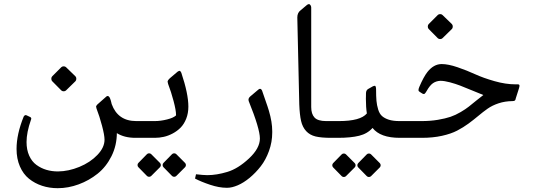

<svg xmlns="http://www.w3.org/2000/svg" viewBox="-20 -687 2692 957"><path d="M240.2 -282.2Q235.8 -286.6 235.8 -294.4Q235.8 -302.2 240.2 -306.6L285.6 -352.1Q290 -356.4 297.4 -356.4Q304.7 -356.4 309.1 -352.1L356 -306.6Q360.4 -302.2 360.4 -294.4Q360.4 -286.6 356 -282.2L309.1 -236.3Q304.7 -231.9 297.4 -231.9Q290 -231.9 285.6 -236.3ZM62.5 55.2Q62.5 -18.1 98.1 -106Q104.5 -116.7 113.3 -111.8L130.9 -103.5Q138.7 -99.1 134.3 -89.8Q112.3 -26.9 112.3 21Q112.3 59.6 125.5 88.9Q138.7 118.2 161.4 134.8Q184.1 151.4 210.9 159.4Q237.8 167.5 269 167.5Q321.8 167 375.7 144.8Q429.7 122.6 465.3 85.4Q501 48.3 501 9.3Q501 -13.2 488.5 -60.3Q476.1 -107.4 460.9 -146.5Q460.4 -152.3 459.2 -154.5Q458 -156.7 460.9 -160.6Q463.9 -164.6 464.4 -165.3Q464.8 -166 468.3 -168.9L509.3 -205.1Q512.7 -208.5 516.6 -208.5Q520 -208.5 523.2 -205.3Q526.4 -202.1 528.6 -196.5Q530.8 -190.9 532.2 -186.3Q533.7 -181.6 534.9 -175.8Q536.1 -169.9 536.6 -168.5Q567.4 -83.5 659.2 -83.5H686V0H654.8Q599.6 0 562.5 -23.4V-25.9Q562.5 37.6 535.9 91.1Q509.3 144.5 466.6 178.7Q423.8 212.9 372.1 231.9Q320.3 251 267.6 251Q226.1 251 189.7 239Q153.3 227.1 124.5 203.9Q95.7 180.7 79.1 142.3Q62.5 104 62.5 55.2Z M794.9 125 837.4 81.5Q841.8 77.1 848.1 77.1Q854.5 77.1 858.9 81.5L902.3 125Q906.7 129.4 906.7 135.7Q906.7 142.1 902.3 146.5L858.9 189.9Q854.5 194.3 848.1 194.3Q841.8 194.3 837.4 189.9L794.9 146.5Q790.5 142.1 790.5 135.7Q790.5 129.4 794.9 125ZM669.9 125 712.4 81.5Q716.8 77.1 723.1 77.1Q729.5 77.1 733.9 81.5L777.3 125Q781.7 129.4 781.7 135.7Q781.7 142.1 777.3 146.5L733.9 189.9Q729.5 194.3 723.1 194.3Q716.8 194.3 712.4 189.9L669.9 146.5Q665.5 142.1 665.5 135.7Q665.5 129.4 669.9 125ZM644 -41Q644 -58.1 656.2 -70.8Q668.5 -83.5 684.6 -83.5H751.5Q780.3 -83.5 812.5 -91.6Q844.7 -99.6 857.4 -111.8V-115.2Q857.4 -137.2 845.2 -183.3Q833 -229.5 817.9 -268.6Q815.4 -276.9 815.4 -279.8Q815.4 -286.6 827.1 -297.4L865.7 -330.1Q873 -335 876.7 -333.5Q880.4 -332 883.8 -324.2Q918.9 -219.7 918.9 -155.8Q918.9 -122.6 908.2 -95.5Q897.5 -68.4 880.4 -51Q863.3 -33.7 840.8 -21.7Q818.4 -9.8 796.1 -4.9Q773.9 0 751.5 0H684.6Q669.4 0 656.7 -12.7Q644 -25.4 644 -41Z M1013.2 186Q1059.6 186 1113 169.9Q1166.5 153.8 1220.9 103Q1275.4 52.2 1275.4 3.4Q1275.4 -45.4 1219.7 -183.1Q1215.3 -195.8 1227.1 -206.1L1268.1 -240.7Q1272.5 -245.1 1277.6 -244.1Q1282.7 -243.2 1286.1 -235.8Q1290 -223.6 1302.7 -187.7Q1315.4 -151.9 1320.3 -134.8Q1336.9 -79.1 1336.9 -33.2V-25.9Q1336.9 21 1320.8 65.4Q1304.7 109.9 1279.5 142.1Q1254.4 174.3 1224.4 199.2Q1194.3 224.1 1165 236.6Q1135.7 249 1112.8 249H1109.9Q1072.3 249 1027.6 234.1Q982.9 219.2 952.1 203.1L957 181.6Q994.6 186 1013.2 186Z M1510.3 -662.6Q1515.6 -666.5 1520 -666.5Q1524.4 -666.5 1527.8 -660.9Q1531.2 -655.3 1531.2 -649.9V-153.3Q1531.2 -119.1 1547.6 -101.3Q1564 -83.5 1605.5 -83.5H1629.4V0Q1581.5 0 1553 -6.8Q1524.4 -13.7 1506.1 -33.4Q1487.8 -53.2 1480.7 -84Q1473.6 -114.7 1471.7 -166.5L1461.9 -600.1Q1461.9 -624 1479.5 -636.7Z M1628.4 -83.5H1669.4Q1776.9 -83.5 1808.6 -121.6Q1803.7 -152.3 1803.7 -194.8Q1803.7 -198.7 1804 -207.8Q1804.2 -216.8 1804.2 -221.7Q1804.2 -236.8 1814.5 -243.2L1839.4 -257.3Q1844.7 -259.3 1847.7 -259.5Q1850.6 -259.8 1852.1 -256.1Q1853.5 -252.4 1854 -249.3Q1854.5 -246.1 1854.5 -241.7Q1854.5 -206.5 1856.4 -184.6Q1858.4 -162.6 1865 -141.1Q1871.6 -119.6 1884.3 -108.4Q1897 -97.2 1918.2 -90.3Q1939.5 -83.5 1971.2 -83.5H1991.7V0H1972.7Q1875.5 0 1836.9 -49.3Q1811.5 -20.5 1770 -10.3Q1728.5 0 1664.6 0H1628.4Q1612.3 -1 1600.1 -13.2Q1587.9 -25.4 1587.9 -41.5Q1587.9 -57.6 1600.3 -70.6Q1612.8 -83.5 1628.4 -83.5ZM1765.6 126 1808.1 82.5Q1812.5 78.1 1818.8 78.1Q1825.2 78.1 1829.6 82.5L1873 126Q1877.4 130.4 1877.4 136.7Q1877.4 143.1 1873 147.5L1829.6 190.9Q1825.2 195.3 1818.8 195.3Q1812.5 195.3 1808.1 190.9L1765.6 147.5Q1761.2 143.1 1761.2 136.7Q1761.2 130.4 1765.6 126ZM1640.6 126 1683.1 82.5Q1687.5 78.1 1693.8 78.1Q1700.2 78.1 1704.6 82.5L1748 126Q1752.4 130.4 1752.4 136.7Q1752.4 143.1 1748 147.5L1704.6 190.9Q1700.2 195.3 1693.8 195.3Q1687.5 195.3 1683.1 190.9L1640.6 147.5Q1636.2 143.1 1636.2 136.7Q1636.2 130.4 1640.6 126Z M2116.7 -542.5Q2112.3 -546.9 2112.3 -554.7Q2112.3 -562.5 2116.7 -566.9L2162.1 -612.3Q2166.5 -616.7 2173.8 -616.7Q2181.2 -616.7 2185.5 -612.3L2232.4 -566.9Q2236.8 -562.5 2236.8 -554.7Q2236.8 -546.9 2232.4 -542.5L2185.5 -496.6Q2181.2 -492.2 2173.8 -492.2Q2166.5 -492.2 2162.1 -496.6ZM1950.2 -41Q1950.2 -58.1 1962.4 -70.8Q1974.6 -83.5 1990.7 -83.5H2081.5Q2125 -83.5 2162.6 -89.8Q2200.2 -96.2 2225.3 -104.7Q2250.5 -113.3 2276.1 -128.4Q2301.8 -143.6 2316.4 -155.3Q2331.1 -167 2353.5 -185.3Q2376 -203.6 2389.2 -213.4Q2369.1 -221.2 2332.3 -236.6Q2295.4 -252 2273.2 -260.5Q2251 -269 2223.1 -276.6Q2195.3 -284.2 2174.8 -284.2Q2153.8 -283.2 2137.9 -272.2Q2122.1 -261.2 2106 -232.4Q2100.1 -222.2 2096.2 -219.5Q2092.3 -216.8 2085.9 -220.2L2072.8 -228.5Q2066.4 -231.9 2065.9 -237.3Q2065.4 -242.7 2069.8 -253.4Q2091.8 -304.7 2110.4 -328.1Q2141.6 -367.7 2181.6 -367.7Q2214.4 -367.7 2260.7 -351.8Q2307.1 -335.9 2348.1 -317.1Q2389.2 -298.3 2444.8 -282.5Q2500.5 -266.6 2549.3 -266.6H2561.5Q2565.4 -266.6 2567.4 -264.9Q2569.3 -263.2 2569.3 -260Q2569.3 -256.8 2568.8 -254.6Q2568.4 -252.4 2567.1 -248.5Q2565.9 -244.6 2565.9 -244.1L2550.8 -196.8Q2549.8 -189 2546.4 -186Q2543 -183.1 2534.2 -183.1Q2496.6 -182.6 2465.1 -172.1Q2433.6 -161.6 2410.4 -145.3Q2387.2 -128.9 2364.3 -109.6Q2341.3 -90.3 2315.2 -71Q2289.1 -51.8 2258.5 -35.9Q2228 -20 2182.9 -10Q2137.7 0 2082.5 0H1990.7Q1975.6 0 1962.9 -12.7Q1950.2 -25.4 1950.2 -41Z"/></svg>

Font: Nika
Style: Regular
Weight: 400
Designer: Mohammad Saleh Souzanchi
Foundry: http://font-store.ir
Version: Version:1.0.0;RFB:1.2.5;Building:2016-05-25 11:08:22.297533